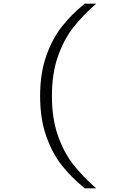

<svg xmlns="http://www.w3.org/2000/svg" viewBox="-20 -821 660 1041"><path d="M501.5 200H439.5Q369 143 316.2 76.8Q263.5 10.5 230.5 -83.5Q197.5 -177.5 197.5 -300.5Q197.5 -423 230.5 -517Q263.5 -611 316.2 -677.8Q369 -744.5 439.5 -801H501.5Q427.5 -736.5 376.2 -670.5Q325 -604.5 293.2 -513Q261.5 -421.5 261.5 -300.5Q261.5 -179.5 293.2 -88Q325 3.5 376.2 69.5Q427.5 135.5 501.5 200Z"/></svg>

Font: Monaspace Neon Var ExtraLight
Style: Regular
Weight: 200
Designer: Riley Cran and the Lettermatic Team
Version: Version 1.200 (Monaspace Neon Var)